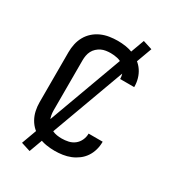

<svg xmlns="http://www.w3.org/2000/svg" viewBox="-213 -936 1025 1136"><g transform="rotate(30 300.0 -368.0)"><path d="M297 8Q269 8 240.5 3.5Q212 -1 186 -12.5Q160 -24 138.5 -43Q117 -62 103 -87Q89 -112 83 -140Q77 -168 77 -196V-539Q77 -567 83 -595Q89 -623 103 -648Q117 -673 138.5 -692Q160 -711 186 -722.5Q212 -734 240.5 -738.5Q269 -743 297 -743Q324 -743 351 -739Q378 -735 403 -725Q428 -715 450 -698.5Q472 -682 487 -659.5Q502 -637 509.5 -610.5Q517 -584 517 -557Q517 -556 517 -555.5Q517 -555 517 -554H421Q421 -554 421 -554.5Q421 -555 421 -555Q421 -578 411 -599.5Q401 -621 383 -635Q365 -649 342.5 -654Q320 -659 297 -659Q281 -659 264.5 -656.5Q248 -654 233.5 -647Q219 -640 206.5 -628.5Q194 -617 186.5 -602.5Q179 -588 176 -571.5Q173 -555 173 -539V-196Q173 -180 176 -163.5Q179 -147 186.5 -132.5Q194 -118 206.5 -106.5Q219 -95 233.5 -88Q248 -81 264.5 -78.5Q281 -76 297 -76Q320 -76 342.5 -81Q365 -86 383 -100Q401 -114 411 -135.5Q421 -157 421 -180Q421 -180 421 -180.5Q421 -181 421 -181H517Q517 -180 517 -179.5Q517 -179 517 -178Q517 -151 509.5 -124.5Q502 -98 487 -75.5Q472 -53 450 -36.5Q428 -20 403 -10Q378 0 351 4Q324 8 297 8ZM170 83 107 63 430 -819 493 -799Z"/></g></svg>

Font: Iosevka Custom Medium Extended
Style: Regular
Weight: 500
Width: 7
Monospace: yes
Designer: Belleve Invis
Foundry: Belleve Invis
Version: Version 11.2.4; ttfautohint (v1.8.4)